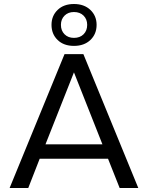

<svg xmlns="http://www.w3.org/2000/svg" viewBox="-20 -938 739 958"><path d="M577 0 519 -146H178L121 0H28L302 -668H396L670 0ZM349 -577 207 -218H491ZM349 -709Q298 -709 267.5 -738.5Q237 -768 237 -814Q237 -859 267.5 -888.5Q298 -918 349 -918Q400 -918 431 -888.5Q462 -859 462 -814Q462 -768 431 -738.5Q400 -709 349 -709ZM349 -749Q379 -749 397 -767Q415 -785 415 -814Q415 -842 397 -860Q379 -878 349 -878Q320 -878 302 -860Q284 -842 284 -814Q284 -785 302 -767Q320 -749 349 -749Z"/></svg>

Font: Celebes
Style: Regular
Weight: 400
Designer: Anugrah Pasau
Foundry: Lafontype
Version: Version 1.000; ttfautohint (v1.8.4)